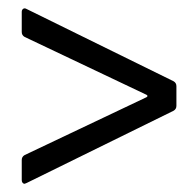

<svg xmlns="http://www.w3.org/2000/svg" viewBox="-20 -510 476 468"><path d="M40 -62Q37 -62 35 -64.5Q33 -67 33 -71V-120Q33 -128 40 -132L337 -273Q342 -276 337 -279L40 -420Q33 -424 33 -432V-481Q33 -486 36.5 -488.5Q40 -491 45 -488L403 -312Q410 -308 410 -300V-252Q410 -244 403 -240L45 -64Z"/></svg>

Font: Barlow Condensed
Style: Regular
Weight: 400
Width: 3
Designer: Jeremy Tribby
Foundry: Tribby Type
Version: Version 1.500